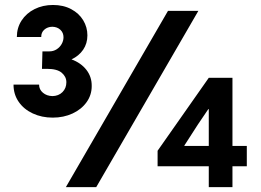

<svg xmlns="http://www.w3.org/2000/svg" viewBox="-20 -764 1065 784"><path d="M35.2 -418.5H139.6Q139.6 -398.4 155.3 -385.3Q170.9 -372.1 194.3 -371.6Q219.2 -372.1 235.1 -387.9Q251 -403.8 251 -428.2Q251 -450.7 232.2 -466.8Q213.4 -482.9 171.9 -482.9H151.4L153.3 -554.2H181.6Q198.2 -554.2 211.4 -562.7Q224.6 -571.3 231.9 -584.5Q239.3 -597.7 239.3 -611.8Q239.3 -630.4 226.6 -642.3Q213.9 -654.3 193.4 -654.8Q173.8 -654.3 160.9 -642.8Q147.9 -631.3 148.4 -612.8H48.8Q48.8 -650.4 68.1 -680.2Q87.4 -710 121.1 -726.8Q154.8 -743.7 196.3 -743.7Q238.8 -743.7 270.8 -726.6Q302.7 -709.5 319.8 -681.2Q336.9 -652.8 336.9 -619.6Q336.9 -586.4 319.6 -561Q302.2 -535.6 272 -521.5Q310.5 -507.3 332.8 -478.8Q355 -450.2 354.5 -412.6Q354.5 -376 333.5 -346.7Q312.5 -317.4 276.1 -300.5Q239.7 -283.7 195.3 -283.7Q150.4 -283.7 113.8 -300.8Q77.1 -317.9 56.2 -348.4Q35.2 -378.9 35.2 -418.5ZM666 -719.7H790L373 0H249ZM832.5 -85H623.5V-148.4L832.5 -446.3H929.2V-168H987.8V-85H929.2V0H832.5ZM832.5 -168V-318.4H830.6L787.6 -254.9L732.9 -169.9V-168Z"/></svg>

Font: Reddit Sans Strawberry
Style: Bold
Weight: 700
Designer: Stephen Hutchings
Foundry: Reddit
Version: Version 1.013